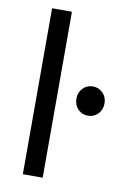

<svg xmlns="http://www.w3.org/2000/svg" viewBox="-88 -832 597 886"><g transform="rotate(10 211.0 -389.0)"><path d="M83 0V-777.5H176V0ZM331.5 -318Q304 -318 285 -337.2Q266 -356.5 266 -387Q266 -416.5 285 -435.8Q304 -455 331.5 -455Q359 -455 378.2 -435.8Q397.5 -416.5 397.5 -387Q397.5 -356.5 378.2 -337.2Q359 -318 331.5 -318Z"/></g></svg>

Font: Spline Sans
Style: Regular
Weight: 400
Designer: Eben Sorkin, Mirko Velimirovic
Foundry: Sorkin Type
Version: Version 1.001